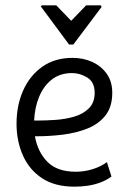

<svg xmlns="http://www.w3.org/2000/svg" viewBox="-20 -696 483 720"><path d="M137 -676H191L247 -618L303 -676H358L361 -670L255 -529H239L133 -672ZM259 4Q186 4 138 -27.5Q90 -59 66 -113Q42 -167 42 -232Q42 -301 67 -357Q92 -413 139 -446Q186 -479 252 -479Q293 -479 326.5 -463.5Q360 -448 380.5 -419Q401 -390 401 -348Q401 -295 375 -262.5Q349 -230 306.5 -213.5Q264 -197 215 -191Q166 -185 119 -185H111Q121 -127 157.5 -89.5Q194 -52 264 -52Q296 -52 327 -61.5Q358 -71 381 -88L398 -34Q379 -20 356 -11.5Q333 -3 308.5 0.5Q284 4 259 4ZM108 -244H125Q153 -244 189 -246.5Q225 -249 258 -258.5Q291 -268 313 -289.5Q335 -311 335 -348Q335 -388 307.5 -405Q280 -422 251 -422Q205 -422 174 -397.5Q143 -373 126.5 -332.5Q110 -292 108 -244Z"/></svg>

Font: Kreon Light Light
Style: Regular
Weight: 300
Version: Version 2.002